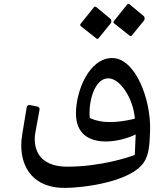

<svg xmlns="http://www.w3.org/2000/svg" viewBox="-20 -696 851 975"><path d="M639.2 -514.2C640.6 -513.2 641.6 -512.7 643.5 -512.7C645.5 -512.7 647.5 -513.7 648.9 -515.1L710.4 -590.8C713.4 -593.7 714.4 -598.1 714.4 -603C714.4 -607.9 712.9 -612.3 709.5 -614.7L637.7 -674.3C635.7 -675.8 633.8 -676.3 631.8 -676.3C629.9 -676.3 627.9 -675.8 626 -673.3L558.6 -589.3C557.1 -587.4 556.1 -585.4 556.1 -583.5C556.1 -581.5 557.1 -579.6 559.1 -577.6ZM470.2 -500C471.7 -499 472.7 -498.5 474.6 -498.5C476.6 -498.5 478.5 -499.5 480 -501L541.5 -576.6C544.4 -579.6 545.4 -584 545.4 -588.8C545.4 -593.7 543.9 -598.1 540.5 -600.6L468.8 -660.1C466.8 -661.6 464.8 -662.1 462.9 -662.1C460.9 -662.1 459 -661.6 457 -659.2L389.6 -575.2C388.2 -573.2 387.2 -571.3 387.2 -569.3C387.2 -567.4 388.2 -565.4 390.1 -563.4ZM307.6 258.3C406.2 258.3 643.5 227.1 710 129.4C737.3 89.9 739.7 35.7 742.2 -32.7C747.1 -194.3 666 -401.3 549.8 -401.3C433.1 -401.3 365.7 -235.8 365.7 -119.6C365.7 -12.2 437.5 22.5 517.6 22.5C569.8 22.5 625.5 7.4 666.5 -12.2C668.9 -13.6 668.9 -13.1 668.9 -11.2L664.6 87.9C664.6 89.9 663.6 91.3 660.6 92.3C628.4 104 488.8 150.4 321.3 150.4C211.4 150.4 151.9 96.2 156.7 -0.9C157.2 -11.2 159.2 -21.9 180.7 -138.1C182.1 -146 178.2 -152.8 170.4 -154.7L131.8 -162.6C124 -164 117.2 -159.6 115.7 -151.8C91.8 -9.7 87.9 10.8 87.9 42C87.9 159.2 153.3 258.3 307.6 258.3ZM661.1 -92.2C614.7 -81.5 574.7 -76.1 539.1 -76.1C500.5 -76.1 467.3 -82.5 438.5 -95.7C436.5 -96.6 436 -97.6 435.5 -101.5C429.2 -187 462.4 -298.3 529.8 -298.3C588.9 -298.3 655.8 -198.7 664.5 -96.6C665 -94.2 663.6 -92.7 661.1 -92.2Z"/></svg>

Font: Pfont
Style: Regular
Weight: 400
Designer: Damoon Khanjanzadeh
Foundry: pfont
Version: Version 1.000;PS 000.300;hotconv 1.0.88;makeotf.lib2.5.64775